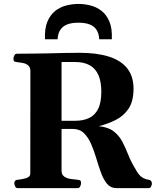

<svg xmlns="http://www.w3.org/2000/svg" viewBox="-20 -970 837 990"><path d="M70.3 0Q62 0 57.9 -9.8Q53.7 -19.5 53.7 -24.9Q53.7 -41 69.8 -43Q93.3 -44.9 114.7 -51.5Q136.2 -58.1 136.2 -74.2L136.7 -602.5Q136.7 -623.5 125.5 -632.8Q114.3 -642.1 98.3 -645.3Q82.2 -648.4 67 -649.9Q56.6 -650.9 53 -654.1Q49.3 -657.2 49.3 -668Q49.3 -673.3 53.5 -683.1Q57.6 -692.9 66.1 -692.9Q96.2 -692.9 116.2 -693.4Q136.2 -693.8 159.2 -693.8Q190.9 -693.8 228 -694.8Q265.1 -695.8 306.2 -696.8Q347.2 -697.8 390.6 -697.8Q478 -697.8 540.3 -678.5Q602.5 -659.2 635.5 -618.2Q668.5 -577.1 668.5 -512.7Q668.5 -447.3 642.6 -409.2Q616.7 -371.1 575.9 -351.1Q535.2 -331.1 489.7 -319.3Q538.1 -314.5 566.2 -292.7Q594.2 -271 611 -238.8Q627.8 -206.5 642 -170.4Q656.2 -134.3 677.2 -100.6Q693.8 -68.8 710.7 -57.1Q727.5 -45.4 745.6 -43.5Q763.2 -41.5 763.2 -22.5Q763.2 -17.1 759 -8.5Q754.9 0 746.6 0H580.1Q550.8 0 532.2 -22Q513.7 -43.9 501 -78.9Q488.3 -113.8 476.8 -152.6Q465.3 -191.4 450.4 -226.3Q435.5 -261.2 413.1 -283.2Q390.6 -305.2 355.5 -305.2H297.4V-90.3Q297.4 -69.3 310.9 -59.8Q324.4 -50.3 343.7 -47.4Q363 -44.4 380.4 -43Q390.6 -42 394.3 -39.1Q397.9 -36.1 397.9 -24.9Q397.9 -19.5 393.8 -9.8Q389.6 0 381.3 0ZM297.4 -347.2H367.7Q408.2 -347.2 438.5 -361.1Q468.8 -375 485.6 -407.7Q502.4 -440.4 502.4 -497.6Q502.4 -547.4 488 -581.5Q473.6 -615.7 443.4 -633.1Q413.1 -650.4 366.2 -650.4H297.4ZM384.3 -949.7Q415 -949.7 446.3 -941.9Q477.5 -934.1 503.4 -914.1Q529.3 -894 544.2 -858.4Q559.1 -822.8 556.6 -767.6H491.7Q490.2 -796.4 478.3 -815.4Q466.3 -834.5 442.9 -843.8Q419.4 -853 384.3 -853Q349.1 -853 325.9 -843.8Q302.7 -834.5 290.5 -815.4Q278.3 -796.4 276.9 -767.6H211.9Q209.5 -822.8 224.4 -858.4Q239.3 -894 265.1 -914.1Q291 -934.1 322.3 -941.9Q353.5 -949.7 384.3 -949.7Z"/></svg>

Font: Gelasio
Style: Regular
Weight: 400
Designer: Eben Sorkin
Foundry: Eben Sorkin
Version: Version 1.008